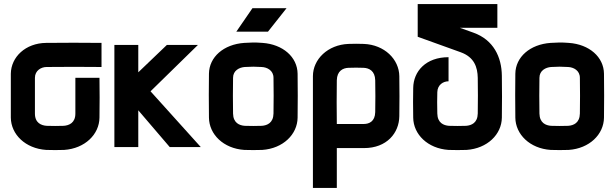

<svg xmlns="http://www.w3.org/2000/svg" viewBox="-20 -720 3010 940"><path d="M477 -392V-510C378 -511 301 -511 206 -510C105 -509 34 -441 33 -359V-144C34 -62 104 7 206 14C224 15 276 15 294 14C396 7 466 -62 467 -144C468 -224 468 -259 467 -339H349V-164C349 -118 318 -106 292 -104C274 -103 226 -103 208 -104C182 -106 151 -118 151 -164V-339C151 -375 182 -392 208 -392C307 -393 380 -393 477 -392Z M540 -500V0H657V-180L811 0H963L717 -273L949 -500H797L657 -366V-500Z M1261 -392C1288 -391 1319 -375 1319 -339C1320 -259 1320 -244 1319 -164C1318 -118 1288 -106 1262 -104C1244 -103 1196 -103 1178 -104C1152 -106 1122 -118 1121 -164C1120 -240 1120 -263 1121 -339C1121 -375 1152 -390 1178 -392C1217 -394 1224 -394 1261 -392ZM1003 -144C1004 -62 1074 7 1176 14C1194 15 1246 15 1264 14C1366 7 1436 -62 1437 -144C1438 -224 1438 -279 1437 -359C1436 -441 1365 -503 1265 -510C1226 -513 1211 -512 1176 -510C1075 -503 1004 -441 1003 -359C1002 -283 1002 -230 1003 -144ZM1137 -565H1292L1383 -680H1216Z M1629 200V5H1762C1874 5 1934 -69 1935 -151C1936 -230 1936 -268 1935 -347C1934 -430 1862 -501 1761 -505C1736 -506 1711 -506 1686 -505C1585 -501 1512 -430 1512 -347V200ZM1629 -113C1628 -184 1628 -256 1629 -327C1630 -373 1659 -387 1686 -388C1711 -389 1735 -389 1760 -388C1787 -387 1816 -373 1817 -327C1818 -275 1818 -223 1817 -171C1816 -125 1787 -113 1761 -113Z M2176 -322V-440C2065 -440 2004 -371 2003 -289C2002 -233 2002 -210 2003 -144C2004 -62 2074 7 2176 14C2194 15 2246 15 2264 14C2366 7 2436 -62 2437 -144C2438 -224 2438 -269 2437 -349C2436 -441 2396 -525 2298 -560L2231 -584H2415V-700H2025V-540L2236 -464C2302 -440 2318 -391 2319 -339C2320 -281 2320 -222 2319 -164C2318 -118 2288 -106 2262 -104C2244 -103 2196 -103 2178 -104C2152 -106 2122 -118 2121 -164C2120 -210 2120 -233 2121 -269C2122 -305 2150 -322 2176 -322Z M2761 -392C2788 -391 2819 -375 2819 -339C2820 -259 2820 -244 2819 -164C2818 -118 2788 -106 2762 -104C2744 -103 2696 -103 2678 -104C2652 -106 2622 -118 2621 -164C2620 -240 2620 -263 2621 -339C2621 -375 2652 -390 2678 -392C2717 -394 2724 -394 2761 -392ZM2503 -144C2504 -62 2574 7 2676 14C2694 15 2746 15 2764 14C2866 7 2936 -62 2937 -144C2938 -224 2938 -279 2937 -359C2936 -441 2865 -503 2765 -510C2726 -513 2711 -512 2676 -510C2575 -503 2504 -441 2503 -359C2502 -283 2502 -230 2503 -144Z"/></svg>

Font: Fervojo
Style: Bold
Weight: 700
Designer: kohakuno
Version: ver.1.0